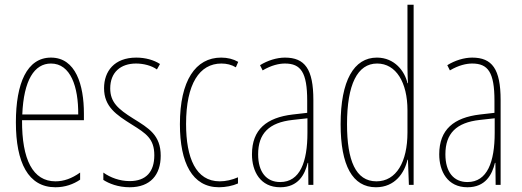

<svg xmlns="http://www.w3.org/2000/svg" viewBox="-20 -780 2201 810"><path d="M195 -537C94 -537 47 -429 47 -264C47 -94 99 10 214 10C255 10 290 -3 318 -22V-52C283 -27 249 -15 214 -15C119 -15 72 -106 73 -273H334V-301C334 -421 300 -537 195 -537ZM195 -512C278 -512 311 -414 310 -297H74C80 -442 125 -512 195 -512Z M658 -123C658 -210 608 -239 542 -280C478 -320 445 -349 445 -407C445 -475 489 -512 554 -512C586 -512 620 -503 642 -487L655 -510C629 -527 593 -537 555 -537C462 -537 419 -479 419 -408C419 -330 470 -296 537 -254C596 -217 631 -195 631 -125C631 -56 597 -16 527 -16C485 -16 445 -31 416 -52V-21C439 -6 478 10 527 10C615 10 658 -43 658 -123Z M904 10C931 10 962 4 984 -6V-32C959 -21 932 -15 907 -15C806 -15 765 -114 765 -257C765 -427 822 -512 914 -512C936 -512 957 -507 975 -496L985 -519C964 -531 940 -537 913 -537C805 -537 739 -440 739 -256C739 -93 791 10 904 10Z M1182 -537C1148 -537 1109 -525 1077 -505L1088 -483C1125 -505 1158 -512 1182 -512C1249 -512 1276 -475 1276 -355V-304L1215 -297C1105 -284 1043 -234 1043 -129C1043 -57 1078 10 1162 10C1238 10 1266 -43 1278 -93H1280L1281 0H1302V-358C1302 -489 1266 -537 1182 -537ZM1214 -274 1277 -281V-220C1277 -97 1246 -12 1162 -12C1104 -12 1069 -54 1069 -129C1069 -217 1115 -263 1214 -274Z M1566 10C1647 10 1687 -52 1699 -106H1701L1705 0H1725V-760H1699V-497C1699 -475 1700 -454 1701 -429H1699C1688 -479 1645 -537 1570 -537C1473 -537 1417 -440 1417 -256C1417 -82 1467 10 1566 10ZM1568 -15C1480 -15 1444 -104 1444 -256C1444 -424 1488 -512 1571 -512C1651 -512 1699 -432 1699 -315V-221C1699 -97 1652 -15 1568 -15Z M1972 -537C1938 -537 1899 -525 1867 -505L1878 -483C1915 -505 1948 -512 1972 -512C2039 -512 2066 -475 2066 -355V-304L2005 -297C1895 -284 1833 -234 1833 -129C1833 -57 1868 10 1952 10C2028 10 2056 -43 2068 -93H2070L2071 0H2092V-358C2092 -489 2056 -537 1972 -537ZM2004 -274 2067 -281V-220C2067 -97 2036 -12 1952 -12C1894 -12 1859 -54 1859 -129C1859 -217 1905 -263 2004 -274Z"/></svg>

Font: Noto Sans Armenian ExtraCondensed Thin
Style: Regular
Weight: 100
Width: 2
Designer: Monotype Design Team
Foundry: Monotype Imaging Inc.
Version: Version 2.008